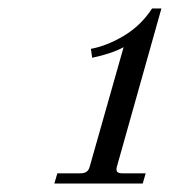

<svg xmlns="http://www.w3.org/2000/svg" viewBox="-20 -712 420 452"><path d="M108 -280 115 -304H170Q187 -304 191 -319L271 -601Q244 -586 197 -576L194 -597Q232 -604 272 -628Q312 -652 338 -692H360L255 -319Q253 -311 256 -307.5Q259 -304 268 -304H323L316 -280Z"/></svg>

Font: Old Standard TT
Style: Italic
Weight: 400
Italic angle: -15.2°
Designer: Alexey Kryukov <alexios@thessalonica.org.ru>
Version: Version 2.2